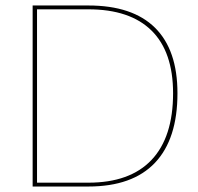

<svg xmlns="http://www.w3.org/2000/svg" viewBox="-20 -680 723 700"><path d="M302 -660Q463 -660 545 -579Q627 -498 627 -340Q627 -173 545 -86.5Q463 0 302 0H99V-660ZM302 -14Q454 -14 532.5 -97Q611 -180 611 -340Q611 -491 532.5 -568.5Q454 -646 302 -646H115V-14Z"/></svg>

Font: Work Sans Thin
Style: Regular
Weight: 250
Designer: Wei Huang
Foundry: Wei Huang
Version: Version 2.012